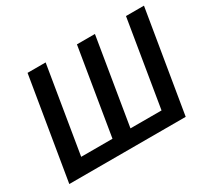

<svg xmlns="http://www.w3.org/2000/svg" viewBox="-141 -960 1298 1192"><g transform="rotate(-30 508.0 -363.5)"><path d="M166.2 -727.3H295.8L193.9 -109.4H418.3L520.2 -727.3H649.1L547.2 -109.4H769.9L871.8 -727.3H1000.7L880 0H45.5Z"/></g></svg>

Font: Inter P Semi Bold
Style: Italic
Weight: 600
Italic angle: 9.39999°
Designer: Rasmus Andersson
Foundry: rsms
Version: Version 3.018;git-588b23468